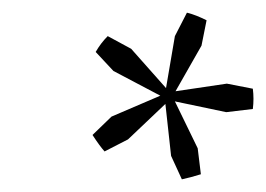

<svg xmlns="http://www.w3.org/2000/svg" viewBox="-20 -698 420 303"><path d="M145 -459Q137 -468 126 -485L156 -514L233 -547L159 -586L131 -616Q139 -630 150 -641L187 -621L242 -559L256 -641L275 -678Q283 -676 290.5 -673Q298 -670 306 -666L298 -626L257 -554L338 -566L379 -558Q381 -542 379 -526L337 -521L256 -538L292 -464L297 -423Q281 -418 267 -415L250 -452L241 -534L182 -478Z"/></svg>

Font: Piazzolla Light
Style: Italic
Weight: 300
Italic angle: -11.3°
Designer: Juan Pablo del Peral
Foundry: Huerta Tipografica
Version: Version 1.330